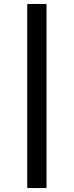

<svg xmlns="http://www.w3.org/2000/svg" viewBox="-20 -818 371 966"><path d="M117 -798V128H214V-798Z"/></svg>

Font: Mission Medium
Style: Regular
Weight: 500
Version: Version 1.000;FEAKit 1.0